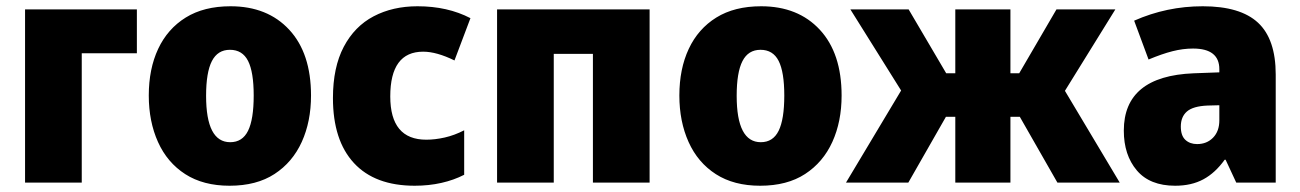

<svg xmlns="http://www.w3.org/2000/svg" viewBox="-20 -583 4152 613"><path d="M60 0V-553H417V-413H241V0Z M713 10Q629 10 571.5 -27Q514 -64 484.5 -129.5Q455 -195 455 -278Q455 -363 485 -427Q515 -491 573 -527Q631 -563 716 -563Q834 -563 903.5 -488Q973 -413 973 -278Q973 -195 943.5 -130Q914 -65 856.5 -27.5Q799 10 713 10ZM715 -129Q754 -129 772 -165.5Q790 -202 790 -278Q790 -353 772 -388.5Q754 -424 714 -424Q675 -424 656.5 -388Q638 -352 638 -277Q638 -129 715 -129Z M1304 10Q1177 10 1110 -62.5Q1043 -135 1043 -270Q1043 -368 1077.5 -433.5Q1112 -499 1173 -531Q1234 -563 1313 -563Q1409 -563 1482 -525L1431 -390Q1374 -418 1331 -418Q1226 -418 1226 -275Q1226 -137 1341 -137Q1369 -137 1400 -144Q1431 -151 1462 -167V-25Q1429 -8 1389 1Q1349 10 1304 10Z M1567 0V-553H2054V0H1873V-411H1748V0Z M2407 10Q2323 10 2265.5 -27Q2208 -64 2178.5 -129.5Q2149 -195 2149 -278Q2149 -363 2179 -427Q2209 -491 2267 -527Q2325 -563 2410 -563Q2528 -563 2597.5 -488Q2667 -413 2667 -278Q2667 -195 2637.5 -130Q2608 -65 2550.5 -27.5Q2493 10 2407 10ZM2409 -129Q2448 -129 2466 -165.5Q2484 -202 2484 -278Q2484 -353 2466 -388.5Q2448 -424 2408 -424Q2369 -424 2350.5 -388Q2332 -352 2332 -277Q2332 -129 2409 -129Z M2681 0 2857 -294 2695 -553H2881L3001 -349H3030V-553H3206V-349H3234L3353 -553H3541L3380 -293L3555 0H3356L3236 -210H3206V0H3030V-210H3000L2880 0Z M3732 10Q3651 10 3609.5 -39Q3568 -88 3568 -166Q3568 -340 3791 -349L3873 -352V-362Q3873 -428 3789 -428Q3757 -428 3723.5 -419.5Q3690 -411 3647 -393L3601 -517Q3705 -563 3820 -563Q3940 -563 3996.5 -510.5Q4053 -458 4053 -345V0H3927L3893 -73H3890Q3860 -31 3822 -10.5Q3784 10 3732 10ZM3802 -123Q3833 -123 3853 -143.5Q3873 -164 3873 -199V-247L3835 -246Q3789 -244 3769.5 -227Q3750 -210 3750 -179Q3750 -150 3764.5 -136.5Q3779 -123 3802 -123Z"/></svg>

Font: Noto Sans SemiCondensed Black
Style: Regular
Weight: 900
Width: 4
Designer: Monotype Design Team
Foundry: Monotype Imaging Inc.
Version: Version 2.013; ttfautohint (v1.8.4.7-5d5b)